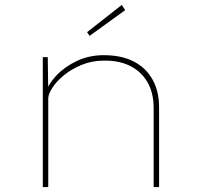

<svg xmlns="http://www.w3.org/2000/svg" viewBox="-20 -756 816 776"><path d="M153 0V-525H173L175 -382L163 -378Q175 -416 208 -451Q241 -486 290.5 -509.5Q340 -533 399 -533Q471 -533 520.5 -507.5Q570 -482 596.5 -434.5Q623 -387 623 -322V0H601V-319Q601 -381 576 -424Q551 -467 506 -489.5Q461 -512 400 -511Q352 -511 310.5 -494Q269 -477 238.5 -452Q208 -427 191.5 -401Q175 -375 175 -358V0H165Q163 0 160 0Q157 0 153 0ZM342 -611 332 -626 472 -736 486 -715Z"/></svg>

Font: Lexend Giga Thin
Style: Regular
Weight: 250
Version: Version 1.007